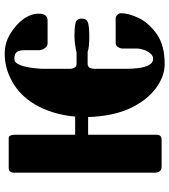

<svg xmlns="http://www.w3.org/2000/svg" viewBox="28 -734 719 815"><g transform="rotate(-90 387.5 -326.5)"><path d="M717 -195Q725 -195 732 -188Q739 -181 739 -173Q739 -140 718 -96Q697 -53 648 -19Q601 13 523 13Q471 13 421 -24Q368 -63 334 -137Q317 -175 308.5 -218Q300 -261 298 -312H223V-21Q223 0 202 0H88Q62 0 62 -30Q62 -31 62 -33V-624Q62 -649 81 -649H210Q222 -649 223 -624V-367H300Q309 -465 352 -538Q395 -611 468 -644Q491 -655 516 -660.5Q541 -666 567 -666Q614 -666 653 -641.5Q692 -617 713 -588Q737 -555 737 -522Q737 -484 708 -484H611Q599 -484 590.5 -496Q582 -508 582 -520V-581Q582 -603 574.5 -614Q567 -625 545 -625Q533 -625 525.5 -613.5Q518 -602 514 -586.5Q510 -571 508 -558Q506 -544 504.5 -529Q503 -514 503 -499V-388Q503 -378 508 -369.5Q513 -361 523 -361H572Q604 -369 641 -370H643Q674 -370 695 -366Q716 -362 716 -339Q716 -319 700 -313Q684 -307 639 -307Q592 -307 575 -314H524Q503 -314 503 -284V-146Q503 -124 506 -98.5Q509 -73 518.5 -54.5Q528 -36 545 -36Q558 -36 568 -47.5Q578 -59 583.5 -75.5Q589 -92 589 -105V-165Q589 -176 595.5 -185.5Q602 -195 612 -195Z"/></g></svg>

Font: Shafarik
Style: Regular
Weight: 400
Version: Version 1.001; ttfautohint (v1.8.4.7-5d5b)